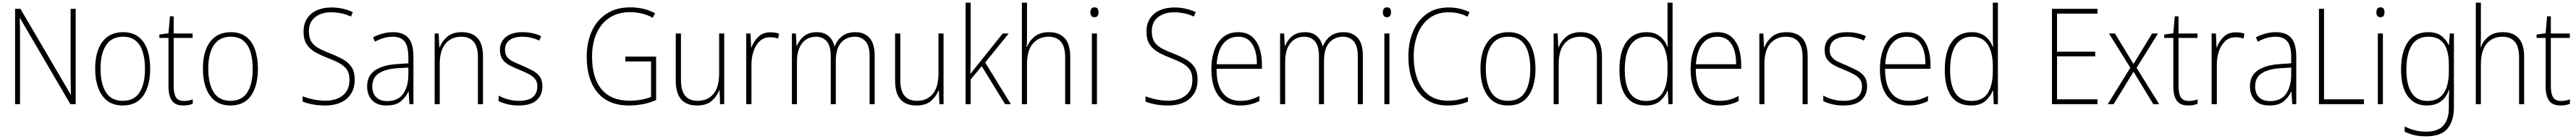

<svg xmlns="http://www.w3.org/2000/svg" viewBox="-20 -780 19294 1041"><path d="M547 0H507L130 -644H128Q129 -609 129.5 -574Q130 -539 130 -497V0H93V-714H133L509 -73H511Q511 -108 510 -148.5Q509 -189 509 -221V-714H547Z M1105 -265Q1105 -139 1054 -64.5Q1003 10 899 10Q798 10 745.5 -64.5Q693 -139 693 -266Q693 -395 747 -467Q801 -539 902 -539Q972 -539 1017 -504.5Q1062 -470 1083.5 -408.5Q1105 -347 1105 -265ZM733 -266Q733 -154 773.5 -89.5Q814 -25 899 -25Q986 -25 1026 -89Q1066 -153 1066 -265Q1066 -336 1049.5 -390Q1033 -444 997 -474.5Q961 -505 902 -505Q817 -505 775 -442Q733 -379 733 -266Z M1358 -24Q1377 -24 1394 -27.5Q1411 -31 1424 -36V-3Q1410 3 1393 6.5Q1376 10 1353 10Q1293 10 1267.5 -26.5Q1242 -63 1242 -133V-496H1174V-521L1242 -531L1253 -658H1281V-529H1423V-496H1281V-135Q1281 -80 1297.5 -52Q1314 -24 1358 -24Z M1912 -265Q1912 -139 1861 -64.5Q1810 10 1706 10Q1605 10 1552.5 -64.5Q1500 -139 1500 -266Q1500 -395 1554 -467Q1608 -539 1709 -539Q1779 -539 1824 -504.5Q1869 -470 1890.5 -408.5Q1912 -347 1912 -265ZM1540 -266Q1540 -154 1580.5 -89.5Q1621 -25 1706 -25Q1793 -25 1833 -89Q1873 -153 1873 -265Q1873 -336 1856.5 -390Q1840 -444 1804 -474.5Q1768 -505 1709 -505Q1624 -505 1582 -442Q1540 -379 1540 -266Z M2637 -184Q2637 -120 2609 -77Q2581 -34 2532 -12Q2483 10 2419 10Q2365 10 2322.5 2Q2280 -6 2247 -19V-59Q2282 -45 2326.5 -35.5Q2371 -26 2420 -26Q2499 -26 2548.5 -66Q2598 -106 2598 -183Q2598 -229 2579 -257.5Q2560 -286 2522.5 -306.5Q2485 -327 2430 -348Q2378 -368 2338.5 -391Q2299 -414 2276.5 -449.5Q2254 -485 2254 -543Q2254 -602 2281 -642.5Q2308 -683 2355 -703.5Q2402 -724 2462 -724Q2506 -724 2547 -715Q2588 -706 2623 -689L2609 -656Q2570 -674 2532.5 -681Q2495 -688 2461 -688Q2388 -688 2341 -651.5Q2294 -615 2294 -545Q2294 -495 2314 -465.5Q2334 -436 2370 -417Q2406 -398 2453 -380Q2510 -358 2551 -334.5Q2592 -311 2614.5 -276Q2637 -241 2637 -184Z M2924 -539Q3002 -539 3039.5 -495.5Q3077 -452 3077 -355V0H3047L3041 -94H3039Q3020 -52 2982.5 -21Q2945 10 2876 10Q2803 10 2766.5 -30Q2730 -70 2730 -133Q2730 -212 2788 -252.5Q2846 -293 2953 -300L3039 -306V-349Q3039 -434 3010.5 -469.5Q2982 -505 2922 -505Q2890 -505 2857 -496Q2824 -487 2788 -468L2775 -501Q2809 -518 2846.5 -528.5Q2884 -539 2924 -539ZM2956 -269Q2866 -263 2817.5 -230.5Q2769 -198 2769 -133Q2769 -80 2798.5 -51.5Q2828 -23 2881 -23Q2961 -23 2999.5 -76.5Q3038 -130 3039 -219V-274Z M3439 -539Q3516 -539 3557 -495Q3598 -451 3598 -356V0H3560V-351Q3560 -431 3527.5 -468Q3495 -505 3436 -505Q3362 -505 3318 -454Q3274 -403 3274 -300V0H3236V-529H3266L3271 -426H3274Q3290 -470 3330 -504.5Q3370 -539 3439 -539Z M4043 -133Q4043 -67 3998.5 -28.5Q3954 10 3866 10Q3818 10 3779 0Q3740 -10 3715 -23V-64Q3747 -46 3786 -35.5Q3825 -25 3866 -25Q3939 -25 3972 -53.5Q4005 -82 4005 -133Q4005 -167 3988.5 -188Q3972 -209 3942.5 -224.5Q3913 -240 3874 -256Q3831 -273 3797.5 -290.5Q3764 -308 3744.5 -335Q3725 -362 3725 -407Q3725 -467 3769.5 -503Q3814 -539 3893 -539Q3934 -539 3970 -531Q4006 -523 4034 -509L4019 -476Q3994 -489 3960 -497Q3926 -505 3892 -505Q3832 -505 3797.5 -480Q3763 -455 3763 -407Q3763 -374 3778.5 -353.5Q3794 -333 3823 -319Q3852 -305 3891 -289Q3932 -271 3966.5 -253.5Q4001 -236 4022 -208Q4043 -180 4043 -133Z M4664 -356H4895V-31Q4849 -10 4796.5 0Q4744 10 4691 10Q4586 10 4516 -34.5Q4446 -79 4410.5 -161Q4375 -243 4375 -355Q4375 -463 4413 -546.5Q4451 -630 4524 -677.5Q4597 -725 4701 -725Q4751 -725 4797.5 -714.5Q4844 -704 4887 -681L4870 -647Q4827 -670 4784.5 -679.5Q4742 -689 4700 -689Q4609 -689 4545 -646.5Q4481 -604 4448 -529Q4415 -454 4415 -356Q4415 -195 4487 -110.5Q4559 -26 4695 -26Q4743 -26 4783.5 -33.5Q4824 -41 4857 -54V-320H4664Z M5405 -529V0H5374L5370 -103H5367Q5351 -59 5311.5 -24.5Q5272 10 5201 10Q5042 10 5042 -176V-529H5081V-182Q5081 -101 5112.5 -63Q5144 -25 5205 -25Q5281 -25 5324 -76Q5367 -127 5367 -232V-529Z M5751 -538Q5787 -538 5816 -528L5809 -492Q5795 -496 5780.5 -498.5Q5766 -501 5750 -501Q5703 -501 5672 -472.5Q5641 -444 5624.5 -395.5Q5608 -347 5609 -288V0H5570V-529H5602L5607 -424H5609Q5624 -468 5659 -503Q5694 -538 5751 -538Z M6389 -539Q6454 -539 6493 -496.5Q6532 -454 6532 -363V0H6494V-360Q6494 -437 6463 -471Q6432 -505 6385 -505Q6319 -505 6280 -460Q6241 -415 6241 -324V0H6203V-356Q6203 -437 6172.5 -471Q6142 -505 6094 -505Q6027 -505 5988.5 -456Q5950 -407 5950 -319V0H5912V-529H5942L5947 -437H5950Q5960 -462 5978.5 -485.5Q5997 -509 6026 -524Q6055 -539 6098 -539Q6152 -539 6185.5 -511Q6219 -483 6230 -435H6233Q6252 -482 6290 -510.5Q6328 -539 6389 -539Z M7048 -529V0H7017L7013 -103H7010Q6994 -59 6954.5 -24.5Q6915 10 6844 10Q6685 10 6685 -176V-529H6724V-182Q6724 -101 6755.5 -63Q6787 -25 6848 -25Q6924 -25 6967 -76Q7010 -127 7010 -232V-529Z M7251 -375Q7251 -302 7249 -227H7250Q7263 -244 7274.5 -258.5Q7286 -273 7299 -289L7491 -529H7536L7360 -312L7552 0H7509L7334 -284L7251 -185V0H7213V-760H7251Z M7673 -504Q7673 -481 7672.5 -464.5Q7672 -448 7670 -428H7673Q7689 -472 7729 -505.5Q7769 -539 7838 -539Q7915 -539 7956 -493.5Q7997 -448 7997 -354V0H7959V-349Q7959 -432 7926 -468.5Q7893 -505 7835 -505Q7762 -505 7717.5 -454Q7673 -403 7673 -296V0H7635V-760H7673Z M8178 -725Q8196 -725 8202.5 -714.5Q8209 -704 8209 -688Q8209 -672 8202 -661.5Q8195 -651 8178 -651Q8162 -651 8155 -661.5Q8148 -672 8148 -688Q8148 -704 8155 -714.5Q8162 -725 8178 -725ZM8197 -529V0H8159V-529Z M8951 -184Q8951 -120 8923 -77Q8895 -34 8846 -12Q8797 10 8733 10Q8679 10 8636.5 2Q8594 -6 8561 -19V-59Q8596 -45 8640.5 -35.5Q8685 -26 8734 -26Q8813 -26 8862.5 -66Q8912 -106 8912 -183Q8912 -229 8893 -257.5Q8874 -286 8836.5 -306.5Q8799 -327 8744 -348Q8692 -368 8652.5 -391Q8613 -414 8590.5 -449.5Q8568 -485 8568 -543Q8568 -602 8595 -642.5Q8622 -683 8669 -703.5Q8716 -724 8776 -724Q8820 -724 8861 -715Q8902 -706 8937 -689L8923 -656Q8884 -674 8846.5 -681Q8809 -688 8775 -688Q8702 -688 8655 -651.5Q8608 -615 8608 -545Q8608 -495 8628 -465.5Q8648 -436 8684 -417Q8720 -398 8767 -380Q8824 -358 8865 -334.5Q8906 -311 8928.5 -276Q8951 -241 8951 -184Z M9255 -539Q9318 -539 9357 -506.5Q9396 -474 9414.5 -419Q9433 -364 9433 -297V-265H9093Q9092 -149 9137.5 -87Q9183 -25 9271 -25Q9311 -25 9343 -33Q9375 -41 9414 -61V-23Q9381 -7 9346.5 1.5Q9312 10 9270 10Q9196 10 9148 -24Q9100 -58 9077 -119Q9054 -180 9054 -262Q9054 -341 9076.5 -404Q9099 -467 9143.5 -503Q9188 -539 9255 -539ZM9255 -505Q9186 -505 9143.5 -453Q9101 -401 9094 -299H9395Q9396 -358 9381 -405Q9366 -452 9335 -478.5Q9304 -505 9255 -505Z M10046 -539Q10111 -539 10150 -496.5Q10189 -454 10189 -363V0H10151V-360Q10151 -437 10120 -471Q10089 -505 10042 -505Q9976 -505 9937 -460Q9898 -415 9898 -324V0H9860V-356Q9860 -437 9829.5 -471Q9799 -505 9751 -505Q9684 -505 9645.5 -456Q9607 -407 9607 -319V0H9569V-529H9599L9604 -437H9607Q9617 -462 9635.5 -485.5Q9654 -509 9683 -524Q9712 -539 9755 -539Q9809 -539 9842.5 -511Q9876 -483 9887 -435H9890Q9909 -482 9947 -510.5Q9985 -539 10046 -539Z M10369 -725Q10387 -725 10393.5 -714.5Q10400 -704 10400 -688Q10400 -672 10393 -661.5Q10386 -651 10369 -651Q10353 -651 10346 -661.5Q10339 -672 10339 -688Q10339 -704 10346 -714.5Q10353 -725 10369 -725ZM10388 -529V0H10350V-529Z M10832 -688Q10746 -688 10687.5 -644Q10629 -600 10599.5 -525Q10570 -450 10570 -359Q10570 -258 10599 -183.5Q10628 -109 10684.5 -67.5Q10741 -26 10824 -26Q10871 -26 10909 -34.5Q10947 -43 10976 -54V-19Q10947 -6 10908.5 2Q10870 10 10822 10Q10728 10 10663 -35.5Q10598 -81 10564 -164Q10530 -247 10530 -359Q10530 -461 10564.5 -543.5Q10599 -626 10666 -675Q10733 -724 10832 -724Q10917 -724 10988 -689L10973 -655Q10938 -673 10902.5 -680.5Q10867 -688 10832 -688Z M11482 -265Q11482 -139 11431 -64.5Q11380 10 11276 10Q11175 10 11122.5 -64.5Q11070 -139 11070 -266Q11070 -395 11124 -467Q11178 -539 11279 -539Q11349 -539 11394 -504.5Q11439 -470 11460.5 -408.5Q11482 -347 11482 -265ZM11110 -266Q11110 -154 11150.5 -89.5Q11191 -25 11276 -25Q11363 -25 11403 -89Q11443 -153 11443 -265Q11443 -336 11426.5 -390Q11410 -444 11374 -474.5Q11338 -505 11279 -505Q11194 -505 11152 -442Q11110 -379 11110 -266Z M11821 -539Q11898 -539 11939 -495Q11980 -451 11980 -356V0H11942V-351Q11942 -431 11909.5 -468Q11877 -505 11818 -505Q11744 -505 11700 -454Q11656 -403 11656 -300V0H11618V-529H11648L11653 -426H11656Q11672 -470 11712 -504.5Q11752 -539 11821 -539Z M12308 10Q12210 10 12160.5 -58.5Q12111 -127 12111 -257Q12111 -395 12164 -467Q12217 -539 12313 -539Q12377 -539 12416 -506.5Q12455 -474 12470 -429H12473Q12471 -481 12471 -530V-760H12509V0H12478L12473 -102H12471Q12454 -58 12415.5 -24Q12377 10 12308 10ZM12312 -24Q12395 -24 12433 -83Q12471 -142 12471 -248V-281Q12471 -388 12432.5 -446.5Q12394 -505 12316 -505Q12236 -505 12193.5 -442Q12151 -379 12151 -257Q12151 -143 12190 -83.5Q12229 -24 12312 -24Z M12845 -539Q12908 -539 12947 -506.5Q12986 -474 13004.5 -419Q13023 -364 13023 -297V-265H12683Q12682 -149 12727.5 -87Q12773 -25 12861 -25Q12901 -25 12933 -33Q12965 -41 13004 -61V-23Q12971 -7 12936.5 1.5Q12902 10 12860 10Q12786 10 12738 -24Q12690 -58 12667 -119Q12644 -180 12644 -262Q12644 -341 12666.5 -404Q12689 -467 12733.5 -503Q12778 -539 12845 -539ZM12845 -505Q12776 -505 12733.5 -453Q12691 -401 12684 -299H12985Q12986 -358 12971 -405Q12956 -452 12925 -478.5Q12894 -505 12845 -505Z M13362 -539Q13439 -539 13480 -495Q13521 -451 13521 -356V0H13483V-351Q13483 -431 13450.5 -468Q13418 -505 13359 -505Q13285 -505 13241 -454Q13197 -403 13197 -300V0H13159V-529H13189L13194 -426H13197Q13213 -470 13253 -504.5Q13293 -539 13362 -539Z M13966 -133Q13966 -67 13921.5 -28.5Q13877 10 13789 10Q13741 10 13702 0Q13663 -10 13638 -23V-64Q13670 -46 13709 -35.5Q13748 -25 13789 -25Q13862 -25 13895 -53.5Q13928 -82 13928 -133Q13928 -167 13911.5 -188Q13895 -209 13865.5 -224.5Q13836 -240 13797 -256Q13754 -273 13720.5 -290.5Q13687 -308 13667.5 -335Q13648 -362 13648 -407Q13648 -467 13692.5 -503Q13737 -539 13816 -539Q13857 -539 13893 -531Q13929 -523 13957 -509L13942 -476Q13917 -489 13883 -497Q13849 -505 13815 -505Q13755 -505 13720.5 -480Q13686 -455 13686 -407Q13686 -374 13701.5 -353.5Q13717 -333 13746 -319Q13775 -305 13814 -289Q13855 -271 13889.5 -253.5Q13924 -236 13945 -208Q13966 -180 13966 -133Z M14263 -539Q14326 -539 14365 -506.5Q14404 -474 14422.5 -419Q14441 -364 14441 -297V-265H14101Q14100 -149 14145.5 -87Q14191 -25 14279 -25Q14319 -25 14351 -33Q14383 -41 14422 -61V-23Q14389 -7 14354.5 1.5Q14320 10 14278 10Q14204 10 14156 -24Q14108 -58 14085 -119Q14062 -180 14062 -262Q14062 -341 14084.5 -404Q14107 -467 14151.5 -503Q14196 -539 14263 -539ZM14263 -505Q14194 -505 14151.5 -453Q14109 -401 14102 -299H14403Q14404 -358 14389 -405Q14374 -452 14343 -478.5Q14312 -505 14263 -505Z M14745 10Q14647 10 14597.5 -58.5Q14548 -127 14548 -257Q14548 -395 14601 -467Q14654 -539 14750 -539Q14814 -539 14853 -506.5Q14892 -474 14907 -429H14910Q14908 -481 14908 -530V-760H14946V0H14915L14910 -102H14908Q14891 -58 14852.5 -24Q14814 10 14745 10ZM14749 -24Q14832 -24 14870 -83Q14908 -142 14908 -248V-281Q14908 -388 14869.5 -446.5Q14831 -505 14753 -505Q14673 -505 14630.5 -442Q14588 -379 14588 -257Q14588 -143 14627 -83.5Q14666 -24 14749 -24Z M15692 0H15351V-714H15692V-678H15389V-393H15675V-358H15389V-36H15692Z M15938 -273 15778 -529H15823L15962 -301L16101 -529H16145L15985 -272L16154 0H16110L15962 -243L15813 0H15769Z M16376 -24Q16395 -24 16412 -27.5Q16429 -31 16442 -36V-3Q16428 3 16411 6.5Q16394 10 16371 10Q16311 10 16285.5 -26.5Q16260 -63 16260 -133V-496H16192V-521L16260 -531L16271 -658H16299V-529H16441V-496H16299V-135Q16299 -80 16315.5 -52Q16332 -24 16376 -24Z M16728 -538Q16764 -538 16793 -528L16786 -492Q16772 -496 16757.5 -498.5Q16743 -501 16727 -501Q16680 -501 16649 -472.5Q16618 -444 16601.5 -395.5Q16585 -347 16586 -288V0H16547V-529H16579L16584 -424H16586Q16601 -468 16636 -503Q16671 -538 16728 -538Z M17028 -539Q17106 -539 17143.5 -495.5Q17181 -452 17181 -355V0H17151L17145 -94H17143Q17124 -52 17086.5 -21Q17049 10 16980 10Q16907 10 16870.5 -30Q16834 -70 16834 -133Q16834 -212 16892 -252.5Q16950 -293 17057 -300L17143 -306V-349Q17143 -434 17114.5 -469.5Q17086 -505 17026 -505Q16994 -505 16961 -496Q16928 -487 16892 -468L16879 -501Q16913 -518 16950.5 -528.5Q16988 -539 17028 -539ZM17060 -269Q16970 -263 16921.5 -230.5Q16873 -198 16873 -133Q16873 -80 16902.5 -51.5Q16932 -23 16985 -23Q17065 -23 17103.5 -76.5Q17142 -130 17143 -219V-274Z M17351 0V-714H17389V-36H17688V0Z M17811 -725Q17829 -725 17835.5 -714.5Q17842 -704 17842 -688Q17842 -672 17835 -661.5Q17828 -651 17811 -651Q17795 -651 17788 -661.5Q17781 -672 17781 -688Q17781 -704 17788 -714.5Q17795 -725 17811 -725ZM17830 -529V0H17792V-529Z M18169 -539Q18231 -539 18267 -512Q18303 -485 18322 -444H18325L18331 -529H18362V24Q18362 126 18313.5 183.5Q18265 241 18154 241Q18103 241 18064 231.5Q18025 222 17993 206V167Q18026 184 18066 195Q18106 206 18154 206Q18243 206 18283.5 159.5Q18324 113 18324 27V-12Q18324 -36 18324.5 -58Q18325 -80 18327 -106H18324Q18306 -51 18264 -20.5Q18222 10 18159 10Q18068 10 18017 -58Q17966 -126 17966 -260Q17966 -390 18016.5 -464.5Q18067 -539 18169 -539ZM18171 -505Q18085 -505 18045.5 -439.5Q18006 -374 18006 -260Q18006 -143 18046 -83.5Q18086 -24 18163 -24Q18225 -24 18260.5 -55Q18296 -86 18310 -135Q18324 -184 18324 -239V-299Q18324 -359 18309.5 -405.5Q18295 -452 18261.5 -478.5Q18228 -505 18171 -505Z M18564 -504Q18564 -481 18563.5 -464.5Q18563 -448 18561 -428H18564Q18580 -472 18620 -505.5Q18660 -539 18729 -539Q18806 -539 18847 -493.5Q18888 -448 18888 -354V0H18850V-349Q18850 -432 18817 -468.5Q18784 -505 18726 -505Q18653 -505 18608.5 -454Q18564 -403 18564 -296V0H18526V-760H18564Z M19165 -24Q19184 -24 19201 -27.5Q19218 -31 19231 -36V-3Q19217 3 19200 6.5Q19183 10 19160 10Q19100 10 19074.5 -26.5Q19049 -63 19049 -133V-496H18981V-521L19049 -531L19060 -658H19088V-529H19230V-496H19088V-135Q19088 -80 19104.5 -52Q19121 -24 19165 -24Z"/></svg>

Font: Noto Sans Gurmukhi SemiCondensed ExtraLight
Style: Regular
Weight: 200
Width: 4
Designer: Jelle Bosma - Monotype Design Team
Foundry: Monotype Imaging Inc.
Version: Version 2.004; ttfautohint (v1.8.4.7-5d5b)